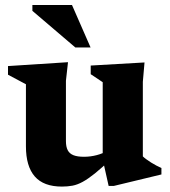

<svg xmlns="http://www.w3.org/2000/svg" viewBox="-20 -710 659 744"><path d="M235.5 -163.5Q235.5 -141 242.5 -127.8Q249.5 -114.5 264.8 -108.5Q280 -102.5 305.5 -102.5Q330.5 -102.5 354.5 -108.8Q378.5 -115 396 -126L412.5 -95.5Q374.5 -59.5 347.8 -38Q321 -16.5 300.2 -5.2Q279.5 6 260.8 9.5Q242 13 220 13Q149 13 114.8 -26.2Q80.5 -65.5 80.5 -143V-383.5L11 -420.5V-454L243.5 -469L235.5 -397ZM401 10.5 378 -92V-391.5L331.5 -422.5V-456L540 -468L533.5 -393V-104Q538.5 -99 547 -92.8Q555.5 -86.5 565.5 -80.2Q575.5 -74 585.8 -68.5Q596 -63 605.5 -59V-34L421 10.5ZM331 -526H272L105.5 -668V-690.5H259Z"/></svg>

Font: Newsreader
Style: Bold
Weight: 700
Designer: Hugues Gentile
Foundry: Production Type
Version: Version 1.003